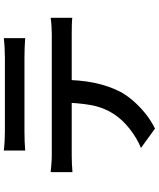

<svg xmlns="http://www.w3.org/2000/svg" viewBox="70 -870 859 1040"><g transform="rotate(-90 500.0 -349.5)"><path d="M205 -759Q229 -756 256 -754.5Q283 -753 307 -753Q326 -753 366.5 -753Q407 -753 458.5 -753Q510 -753 561.5 -753Q613 -753 653 -753Q693 -753 710 -753Q734 -753 761.5 -754.5Q789 -756 814 -759V-643Q789 -645 762 -646Q735 -647 710 -647Q693 -647 653 -647Q613 -647 561.5 -647Q510 -647 459 -647Q408 -647 367 -647Q326 -647 308 -647Q283 -647 255 -646Q227 -645 205 -643ZM88 -505Q110 -503 134 -501Q158 -499 181 -499Q194 -499 233 -499Q272 -499 327.5 -499Q383 -499 446.5 -499Q510 -499 573.5 -499Q637 -499 692 -499Q747 -499 785.5 -499Q824 -499 836 -499Q852 -499 878 -500.5Q904 -502 924 -505V-388Q906 -390 881.5 -390.5Q857 -391 836 -391Q824 -391 785.5 -391Q747 -391 692 -391Q637 -391 573.5 -391Q510 -391 446.5 -391Q383 -391 327.5 -391Q272 -391 233 -391Q194 -391 181 -391Q159 -391 134 -390Q109 -389 88 -387ZM588 -444Q588 -347 572 -269.5Q556 -192 524 -129Q506 -95 476 -60Q446 -25 407.5 6.5Q369 38 324 60L219 -16Q273 -38 323 -77.5Q373 -117 402 -162Q440 -220 452 -291Q464 -362 465 -443Z"/></g></svg>

Font: Noto Sans KR SemiBold
Style: Regular
Weight: 600
Designer: Ryoko NISHIZUKA  (kana, bopomofo & ideographs); Paul D. Hunt (Latin, Greek & Cyrillic); Sandoll Communications , Soo-you
Foundry: Adobe
Version: Version 2.004-H2;hotconv 1.0.118;makeotfexe 2.5.65603